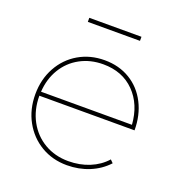

<svg xmlns="http://www.w3.org/2000/svg" viewBox="-124 -783 836 889"><g transform="rotate(20 294.5 -338.5)"><path d="M484 -95 498 -81Q462 -42 411 -21Q360 0 301 0Q230 0 173.5 -33.5Q117 -67 84.5 -126Q52 -185 52 -259Q52 -333 84.5 -392Q117 -451 173.5 -484Q230 -517 301 -517Q372 -517 426.5 -484Q481 -451 511 -392Q541 -333 541 -259H72Q72 -190 101.5 -135.5Q131 -81 183 -50.5Q235 -20 301 -20Q357 -20 404.5 -39.5Q452 -59 484 -95ZM73 -279H521Q514 -377 455 -437Q396 -497 301 -497Q238 -497 187.5 -469.5Q137 -442 107 -392.5Q77 -343 73 -279ZM423 -677V-657H166V-677Z"/></g></svg>

Font: Montserrat-Arabic Thin
Style: Regular
Weight: 250
Designer: Mohamed Gaber
Foundry: Kief Type Foundry
Version: Version 5.008